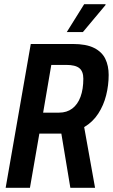

<svg xmlns="http://www.w3.org/2000/svg" viewBox="-20 -897 539 917"><path d="M7 0 127 -687H327Q392 -687 429.5 -668Q467 -649 483 -616Q499 -583 499 -539Q499 -490 487 -442Q475 -394 449 -354Q423 -314 382 -290L434 0H316L273 -259H168L123 0ZM186 -359H262Q299 -359 325 -378.5Q351 -398 364.5 -434.5Q378 -471 378 -521Q378 -556 359 -571.5Q340 -587 296 -587H225ZM299 -744 382 -877H484V-873L376 -744Z"/></svg>

Font: Archivo ExtraCondensed SemiBold
Style: Italic
Weight: 600
Width: 2
Italic angle: -10°
Designer: Hector Gatti
Foundry: Omnibus-Type
Version: Version 2.001